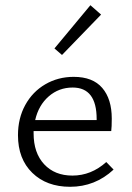

<svg xmlns="http://www.w3.org/2000/svg" viewBox="-20 -713 505 737"><path d="M218 -502 189 -527 327 -693 368 -657ZM416 -62Q345 4 249 4Q159 4 104 -49.5Q49 -103 49 -194Q49 -259 77 -310Q105 -361 154 -389.5Q203 -418 263 -418Q336 -418 372.5 -375.5Q409 -333 409 -258Q409 -225 407 -210H109V-201Q109 -126 149.5 -82.5Q190 -39 258 -39Q330 -39 388 -91ZM115 -252H351V-256Q351 -377 259 -377Q206 -377 167 -343Q128 -309 115 -252Z"/></svg>

Font: Ysabeau Infant Semilight
Style: Regular
Weight: 300
Designer: Christian Thalmann (Catharsis Fonts)
Version: Version 0.003